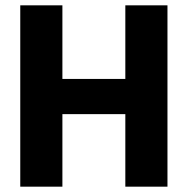

<svg xmlns="http://www.w3.org/2000/svg" viewBox="-20 -700 705 720"><path d="M56 0V-680H214V-404H450V-680H608V0H450V-272H214V0Z"/></svg>

Font: Cairo ExtraBold
Style: Regular
Weight: 800
Designer: Mohamed Gaber, Accademia di Belle Arti di Urbino
Foundry: Kief Type Foundry, Accademia di Belle Arti di Urbino
Version: Version 3.117